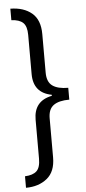

<svg xmlns="http://www.w3.org/2000/svg" viewBox="-66 -836 497 1115"><g transform="rotate(-5 182.0 -278.0)"><path d="M39 -800Q117 -799 164 -759.5Q211 -720 211 -637V-412Q211 -358 242 -335.5Q273 -313 334 -313V-244Q273 -244 242 -221.5Q211 -199 211 -146V82Q211 165 162 204.5Q113 244 39 244V177Q85 175 107 154.5Q129 134 129 82V-145Q129 -254 235 -275V-281Q129 -301 129 -411V-639Q129 -690 107 -710.5Q85 -731 39 -733Z"/></g></svg>

Font: Noto Sans Tamil Condensed
Style: Regular
Weight: 400
Width: 3
Designer: Jelle Bosma - Monotype Design Team
Foundry: Monotype Imaging Inc.
Version: Version 2.004